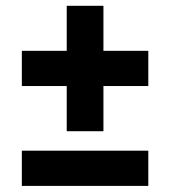

<svg xmlns="http://www.w3.org/2000/svg" viewBox="-20 -626 572 646"><path d="M204.5 -184.5V-336.5H53.5V-455H204.5V-606.5H328V-455H479V-336.5H328V-184.5ZM53.5 -0.5V-119H479V-0.5Z"/></svg>

Font: Encode Sans SmCnd
Style: Bold
Weight: 700
Width: 4
Designer: Multiple Designers
Foundry: Impallari Type
Version: Version 3.002; ttfautohint (v1.8.3) -l 8 -r 50 -G 200 -x 14 